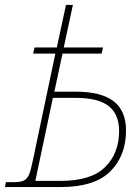

<svg xmlns="http://www.w3.org/2000/svg" viewBox="-39 -757 559 777"><path d="M-15 -20H19Q45 -20 58 -26.5Q71 -33 78.5 -50.5Q86 -68 94 -108L185 -540H95L101 -565H191L228 -737H256L219 -565H378L372 -540H214L181 -386H268Q370 -386 420.5 -347.5Q471 -309 471 -229Q471 -127 407.5 -63.5Q344 0 206 0H-19ZM207 -25Q330 -25 386.5 -81Q443 -137 443 -227Q443 -295 400.5 -328Q358 -361 267 -361H175L104 -25Z"/></svg>

Font: Noto Serif NarrowThin
Style: Italic
Weight: 250
Width: 4
Italic angle: -12°
Designer: Monotype Design Team
Foundry: Monotype Imaging Inc.
Version: Version 1.001